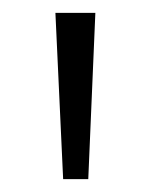

<svg xmlns="http://www.w3.org/2000/svg" viewBox="-20 -734 233 298"><path d="M128 -714H66L78 -456H117Z"/></svg>

Font: Noto Sans SemiCondensed Light
Style: Regular
Weight: 300
Width: 4
Designer: Monotype Design Team
Foundry: Monotype Imaging Inc.
Version: Version 2.013